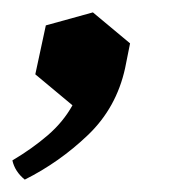

<svg xmlns="http://www.w3.org/2000/svg" viewBox="-28 -158 298 310"><path d="M122 -138 182 -88 174 -48Q160 16 114 60Q68 104 12 132Q-4 119 -8 101Q24 82 49 60.5Q74 39 89 12L29 -38L46 -117Z"/></svg>

Font: Poltawski Nowy SemiBold
Style: Italic
Weight: 600
Italic angle: -12°
Version: Version 1.001;gftools[0.9.25]